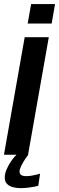

<svg xmlns="http://www.w3.org/2000/svg" viewBox="-23 -780 298 968"><path d="M134 -759.5 116.5 -661.5H237.5L254.5 -759.5ZM-3 0H118.5L223 -592.5H101.5ZM80.5 168.5Q100 168.5 118.5 166.2Q137 164 151 161.2Q165 158.5 170 156.5L179 95.5Q173 97.5 161.2 100.5Q149.5 103.5 135.5 105.8Q121.5 108 109 108Q91.5 108 83.5 102Q75.5 96 75.5 85Q75.5 74 83.5 57.5Q91.5 41 102 24.8Q112.5 8.5 120 0H60Q47 12.5 33.5 32Q20 51.5 10.5 73.5Q1 95.5 1 115.5Q1 135.5 12.2 147Q23.5 158.5 41.5 163.5Q59.5 168.5 80.5 168.5Z"/></svg>

Font: Anybody UltraCondensed Thin Medium
Style: Italic
Weight: 500
Italic angle: -10°
Version: Version 1.111